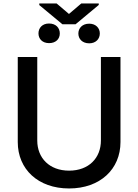

<svg xmlns="http://www.w3.org/2000/svg" viewBox="-20 -1048 778 1080"><path d="M547.6 -727.3V-257.8C547.6 -159.1 479.4 -88.1 368.6 -88.1C258.2 -88.1 189.6 -159.1 189.6 -257.8V-727.3H79.9V-248.9C79.9 -96.2 194.2 12.1 368.6 12.1C543 12.1 657.7 -96.2 657.7 -248.9V-727.3ZM196.4 -860.1C196.4 -829.9 217.7 -805.4 256 -805.4C294 -805.4 316.4 -828.8 316.4 -859.7C316.4 -891.3 294.4 -915.8 255.7 -915.8C218.4 -915.8 196.4 -891.3 196.4 -860.1ZM201 -1019.5 331 -911.6H405.2L535.5 -1020.2V-1028.4H437.1L367.9 -969.5L298.7 -1028.4H201ZM420.8 -859.4C420.8 -828.8 443.2 -804.3 481.9 -804.3C519.9 -804.3 541.5 -829.9 541.5 -859.7C541.5 -890.3 518.8 -914.8 481.9 -914.8C443.2 -914.8 420.8 -889.9 420.8 -859.4Z"/></svg>

Font: Magic Ui Pro Medium
Style: Regular
Weight: 500
Designer: Stefan Endress, Andreas Faust
Version: Version 1.000;FEAKit 1.0